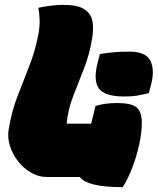

<svg xmlns="http://www.w3.org/2000/svg" viewBox="-20 -730 650 792"><path d="M392 -507Q422 -512 449 -514.5Q476 -517 513 -517Q582 -517 600.5 -479Q619 -441 603 -380L594 -346Q565 -339 545 -335.5Q525 -332 493 -332Q411 -332 387.5 -365.5Q364 -399 383 -472ZM172 0Q139 0 108.5 -17.5Q78 -35 55 -64Q32 -93 21 -128Q10 -163 16 -198Q28 -270 52 -332.5Q76 -395 100.5 -457Q125 -519 138 -587Q144 -618 143.5 -646Q143 -674 138 -698Q163 -703 189 -706.5Q215 -710 239 -710Q301 -710 328.5 -691.5Q356 -673 361.5 -642Q367 -611 360 -571Q349 -504 325.5 -445Q302 -386 281 -331Q260 -276 255 -220H356Q364 -254 374 -293Q413 -305 463 -305Q521 -305 543 -287.5Q565 -270 565 -223Q565 -183 554 -133Q543 -83 525 -36.5Q507 10 486 42Q340 42 309 0Z"/></svg>

Font: Recursive Mn Csl St XBk
Style: Italic
Weight: 1000
Italic angle: -15°
Monospace: yes
Version: Version 1.079;hotconv 1.0.112;makeotfexe 2.5.65598; ttfautoh